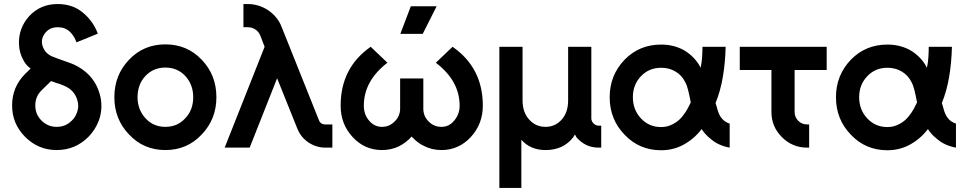

<svg xmlns="http://www.w3.org/2000/svg" viewBox="-20 -732 4797 952"><path d="M266 -712Q179 -712 123 -650Q72 -592 74 -515Q75 -469 98 -430Q104 -419 112.5 -409.5Q121 -400 132 -392L105 -366Q40 -301 40 -209Q40 -118 105 -53Q170 12 261 12Q353 12 418 -53Q456 -92 473 -143Q481 -169 482.5 -195Q484 -221 479 -247Q464 -319 416 -365Q396 -384 372 -398.5Q348 -413 318 -423Q284 -435 263.5 -442.5Q243 -450 234 -454Q221 -461 212 -469.5Q203 -478 197 -490Q177 -528 200 -563Q223 -597 266 -597Q303 -597 326 -575Q349 -553 359 -522L465 -565Q442 -628 389 -671Q339 -712 266 -712ZM233 -330Q238 -329 245 -326Q252 -323 261 -320Q269 -318 273.5 -316.5Q278 -315 280 -314Q315 -302 333 -285Q360 -261 367 -220Q370 -197 362 -175Q358 -164 352 -153.5Q346 -143 336 -134Q306 -103 261 -103Q217 -103 186 -134Q155 -165 155 -209Q155 -254 186 -284Z M800 -512Q692 -512 620 -436Q547 -360 547 -250Q547 -141 620 -65Q692 12 800 12Q908 12 980 -65Q1053 -141 1053 -250Q1053 -360 980 -436Q908 -512 800 -512ZM800 -397Q860 -397 899 -355Q938 -312 938 -250Q938 -219 928.5 -193Q919 -167 899 -146Q860 -103 800 -103Q740 -103 701 -146Q662 -189 662 -250Q662 -281 671.5 -307.5Q681 -334 701 -355Q740 -397 800 -397Z M1187 -712V-597H1208Q1229 -597 1246 -586Q1263 -575 1271 -555L1292 -500L1094 0H1218L1354 -344L1454 -95Q1471 -52 1509 -26Q1548 0 1593 0H1628V-115H1593Q1569 -115 1561 -137L1377 -597Q1358 -648 1310 -681Q1263 -712 1208 -712Z M1818 -500Q1669 -396 1669 -208Q1669 -162 1684 -123Q1699 -84 1729 -52Q1788 12 1874 12Q1896 12 1917 7.5Q1938 3 1957 -6Q1975 -15 1991 -27Q2007 -39 2021 -55Q2035 -40 2050 -28Q2065 -16 2083 -8Q2122 12 2169 12Q2254 12 2314 -52Q2374 -117 2374 -208Q2374 -396 2224 -500L2141 -421Q2259 -331 2259 -208Q2259 -186 2252 -167.5Q2245 -149 2232 -134Q2207 -103 2169 -103Q2131 -103 2105 -130Q2079 -156 2079 -193V-343H1964V-193Q1964 -175 1957 -158.5Q1950 -142 1937 -130Q1911 -103 1874 -103Q1836 -103 1810 -134Q1784 -164 1784 -208Q1784 -331 1901 -421ZM1965 -564H2076L2145 -701H2017Z M2685 12Q2773 12 2822 -51Q2824 -55 2826.5 -58.5Q2829 -62 2831 -65Q2834 -59 2837 -53.5Q2840 -48 2846 -43Q2888 0 2948 0H2961V-109H2948Q2934 -109 2923 -120Q2912 -131 2912 -145V-500H2797V-234Q2797 -175 2765 -139Q2733 -103 2685 -103Q2636 -103 2604 -139Q2571 -175 2571 -234V-500H2456V200H2565V-39Q2610 12 2685 12Z M3258 -511Q3150 -511 3077 -436Q3003 -359 3003 -250Q3003 -195 3021.5 -148.5Q3040 -102 3077 -64Q3150 13 3258 13Q3318 13 3368 -14Q3394 -28 3416.5 -47Q3439 -66 3459 -92Q3468 -78 3479 -66Q3490 -54 3503 -44Q3522 -27 3546 -16Q3570 -5 3598 0V-119Q3586 -123 3576 -129.5Q3566 -136 3559 -145Q3551 -154 3545.5 -166.5Q3540 -179 3536 -194Q3535 -198 3533 -205Q3531 -212 3528 -221Q3552 -280 3564 -350Q3576 -420 3578 -500H3463Q3463 -471 3461 -445Q3459 -419 3454 -396Q3451 -402 3448 -407Q3445 -412 3442 -417Q3413 -460 3366 -486Q3317 -511 3258 -511ZM3258 -396Q3298 -396 3328 -378Q3360 -360 3378 -324Q3385 -312 3391.5 -287Q3398 -262 3405 -224Q3396 -205 3387.5 -190Q3379 -175 3371 -165Q3350 -134 3319 -118Q3305 -110 3290 -106Q3275 -102 3258 -102Q3198 -102 3158 -145Q3118 -188 3118 -250Q3118 -312 3158 -354Q3198 -396 3258 -396Z M3648 -500V-385H3805V-177Q3805 -104 3857 -52Q3909 0 3982 0H3992V-115H3982Q3956 -115 3938 -133Q3920 -151 3920 -177V-385H4079V-500Z M4380 -511Q4272 -511 4199 -436Q4125 -359 4125 -250Q4125 -195 4143.5 -148.5Q4162 -102 4199 -64Q4272 13 4380 13Q4440 13 4490 -14Q4516 -28 4538.5 -47Q4561 -66 4581 -92Q4590 -78 4601 -66Q4612 -54 4625 -44Q4644 -27 4668 -16Q4692 -5 4720 0V-119Q4708 -123 4698 -129.5Q4688 -136 4681 -145Q4673 -154 4667.5 -166.5Q4662 -179 4658 -194Q4657 -198 4655 -205Q4653 -212 4650 -221Q4674 -280 4686 -350Q4698 -420 4700 -500H4585Q4585 -471 4583 -445Q4581 -419 4576 -396Q4573 -402 4570 -407Q4567 -412 4564 -417Q4535 -460 4488 -486Q4439 -511 4380 -511ZM4380 -396Q4420 -396 4450 -378Q4482 -360 4500 -324Q4507 -312 4513.5 -287Q4520 -262 4527 -224Q4518 -205 4509.5 -190Q4501 -175 4493 -165Q4472 -134 4441 -118Q4427 -110 4412 -106Q4397 -102 4380 -102Q4320 -102 4280 -145Q4240 -188 4240 -250Q4240 -312 4280 -354Q4320 -396 4380 -396Z"/></svg>

Font: Unageo
Style: SemiBold
Weight: 600
Designer: Richard Sepsi
Foundry: Richard Sepsi
Version: Version 2.000